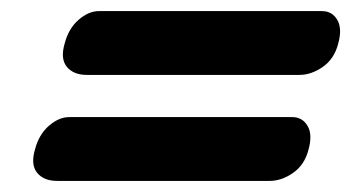

<svg xmlns="http://www.w3.org/2000/svg" viewBox="-20 -515 633 346"><path d="M96.5 -436.5Q103.5 -463.5 121.5 -479.2Q139.5 -495 158.5 -495H560Q578.5 -495 587.8 -479.2Q597 -463.5 589.5 -436.5Q582.5 -409 561.8 -394.5Q541 -380 519.5 -380H136.5Q112.5 -380 100.5 -394.5Q88.5 -409 96.5 -436.5ZM43 -245.5Q50 -272.5 68 -288.2Q86 -304 105 -304H506.5Q525 -304 534.2 -288.2Q543.5 -272.5 536 -245.5Q529 -218 508.2 -203.5Q487.5 -189 466 -189H83Q59 -189 47 -203.5Q35 -218 43 -245.5Z"/></svg>

Font: Fraunces 72pt SuperSoft Black
Style: Italic
Weight: 900
Italic angle: -16°
Version: Version 1.000;[b76b70a41]